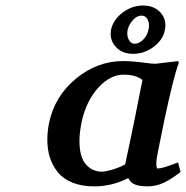

<svg xmlns="http://www.w3.org/2000/svg" viewBox="-20 -659 668 689"><path d="M421.9 -439.9Q453.6 -439.9 504.9 -433.1Q524.9 -430.2 538.1 -430.2Q542 -430.2 580.1 -435.1Q581.5 -435.1 598.9 -437.3Q616.2 -439.5 620.1 -439.9L621.1 -431.2Q603.5 -386.2 570.8 -232.9Q566.4 -210.4 558.1 -170.7Q549.8 -130.9 546.9 -115.2Q541 -88.4 541 -71.8Q541 -54.2 545.9 -54.2Q563 -54.2 619.1 -76.2L627.9 -42Q597.2 -17.6 569.1 -3.9Q541 9.8 509.8 9.8Q481.4 9.8 465.1 3.4Q448.7 -2.9 439.9 -20Q383.3 9.8 317.9 9.8Q272.9 9.8 239.5 -3.9Q206.1 -17.6 187 -41.5Q168 -65.4 158.9 -94.2Q149.9 -123 149.9 -157.2Q149.9 -186.5 155.8 -216.8Q175.8 -313.5 252.4 -376.7Q329.1 -439.9 421.9 -439.9ZM423.8 -391.1Q375.5 -391.1 333.3 -345Q291 -298.8 273.9 -226.1Q265.1 -184.1 265.1 -153.8Q265.1 -95.2 288.3 -69.1Q311.5 -43 345.2 -43Q359.4 -43 387.7 -51.8Q416 -60.5 436 -73.2L429.2 -69.8Q435.1 -97.2 446.8 -152.3Q458.5 -207.5 463.9 -234.9L491.2 -372.1Q467.8 -391.1 423.8 -391.1ZM378.9 -554.2Q387.2 -589.4 420.7 -614.3Q454.1 -639.2 493.2 -639.2Q533.7 -639.2 556.4 -613.5Q579.1 -587.9 571.8 -551.8Q565.4 -516.6 531.7 -491.2Q498 -465.8 458 -465.8Q417.5 -465.8 394.5 -491.9Q371.6 -518.1 378.9 -554.2ZM438 -551.8Q434.1 -531.7 441.9 -516.8Q449.7 -502 463.9 -502Q479.5 -502 494.6 -517.6Q509.8 -533.2 513.2 -554.2Q517.6 -574.2 510 -588.6Q502.4 -603 487.8 -603Q472.2 -603 457.8 -587.9Q443.4 -572.8 438 -551.8Z"/></svg>

Font: Linear Smooth
Style: Bold Italic
Weight: 700
Designer: Philipp H. Poll, Flanker
Foundry: Philipp H. Poll, reworked by Flanker
Version: Version 1.061 | FøM Fix